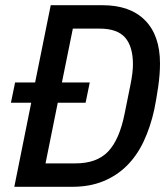

<svg xmlns="http://www.w3.org/2000/svg" viewBox="-20 -718 646 738"><path d="M100 -323H22L38 -401H115L175 -698H374Q480 -698 537.5 -640Q595 -582 595 -474Q595 -432 588 -384Q581 -336 573 -297Q558 -229 532 -174Q506 -119 467 -80.5Q428 -42 376 -21Q324 0 258 0H35ZM270 -90Q352 -90 395.5 -135.5Q439 -181 459 -281L482 -395Q491 -440 491 -471Q491 -539 461 -573.5Q431 -608 363 -608H260L218 -401H325L309 -323H202L155 -90Z"/></svg>

Font: IBM Plex Sans Condensed Medium
Style: Italic
Weight: 500
Width: 3
Italic angle: -11°
Designer: Mike Abbink, Paul van der Laan, Pieter van Rosmalen
Foundry: Bold Monday
Version: Version 1.3